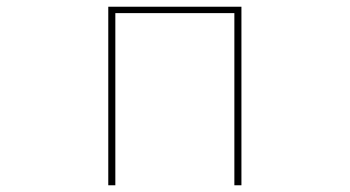

<svg xmlns="http://www.w3.org/2000/svg" viewBox="-20 -551 1040 571"><path d="M323 0H302V-531H698V0H677V-512H323Z"/></svg>

Font: IBM Plex Sans JP Thin
Style: Regular
Weight: 100
Designer: Mike Abbink; Paul van der Laan; Pieter van Rosmalen; Wujin Sim; Yejin Wi; Jinhee Kim; Boomi Park; Yona Kim; Kichan Ma
Foundry: Sandoll Inc.
Version: Version 1.001